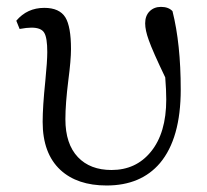

<svg xmlns="http://www.w3.org/2000/svg" viewBox="-20 -536 612 569"><path d="M295.9 13.7Q209 13.7 159.2 -32.2Q106.4 -81.1 106.4 -174.8Q106.4 -219.7 114.3 -295.9Q120.1 -354.5 120.1 -381.8Q120.1 -423.8 111.3 -438.5Q102.5 -454.1 73.2 -454.1Q59.6 -454.1 38.1 -450.2L28.3 -474.6Q60.5 -512.7 111.3 -512.7Q156.2 -512.7 173.8 -484.4Q190.4 -457 190.4 -390.6Q190.4 -358.4 182.6 -298.8Q173.8 -228.5 173.8 -182.6Q173.8 -109.4 210.9 -70.3Q247.1 -32.2 310.5 -32.2Q382.8 -32.2 426.8 -85.9Q472.7 -141.6 472.7 -241.2Q472.7 -268.6 469.7 -306.6Q432.6 -383.8 420.9 -417Q410.2 -446.3 410.2 -466.8Q410.2 -489.3 423.3 -502.4Q436.5 -515.6 457 -515.6Q479.5 -515.6 491.2 -502.9Q515.6 -406.2 515.6 -270.5Q515.6 -126 454.1 -52.7Q397.5 13.7 295.9 13.7Z"/></svg>

Font: Bpmf Zihi Only R
Style: R
Weight: 400
Foundry: But Ko
Version: Version 1.320